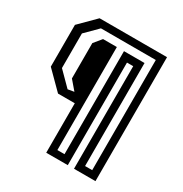

<svg xmlns="http://www.w3.org/2000/svg" viewBox="-187 -840 1042 1096"><g transform="rotate(30 334.0 -291.5)"><path d="M273 117V-209H162.5L50 -321.5V-597L153 -700H597.5V117H456V-559H415V117ZM320.5 72H367.5V-607H503V72H550V-654H188.5L109 -574.5V-346.5L197.5 -257.5L238.5 -264.5L188 -323.5V-556.5L229.5 -607H320.5Z"/></g></svg>

Font: Tourney Thin Medium
Style: Regular
Weight: 500
Version: Version 1.015